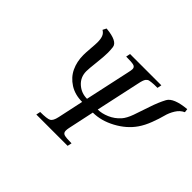

<svg xmlns="http://www.w3.org/2000/svg" viewBox="-138 -960 1218 1218"><g transform="rotate(45 471.0 -350.5)"><path d="M941.9 -676.8Q912.1 -663.6 893.1 -632.6Q874 -601.6 865.5 -567.9Q856.9 -534.2 839.1 -487.1Q821.3 -439.9 796.9 -404.8Q753.9 -342.8 679.2 -302.5Q604.5 -262.2 530.8 -262.2L493.2 -85.9Q490.2 -71.3 490.2 -60.1Q490.2 -40 506.8 -34.4Q523.4 -28.8 573.2 -28.8L566.9 0H286.1L292 -28.8Q353.5 -28.8 371.3 -38.3Q389.2 -47.9 397.9 -88.9L435.1 -262.2Q370.1 -262.2 322.8 -292.5Q275.4 -322.8 252.7 -370.8Q230 -418.9 230 -478Q230 -500.5 233.4 -541Q236.8 -581.5 236.8 -598.1Q236.8 -627.4 229.5 -646.7Q222.2 -666 203.1 -676.8Q203.6 -677.2 204.1 -678.7Q204.6 -680.2 206.3 -683.3Q208 -686.5 209.5 -689.5Q210.9 -692.4 212.4 -695.3Q213.9 -698.2 214.8 -699.7L215.8 -701.2Q321.8 -691.4 327.1 -646Q330.1 -622.1 330.1 -599.1Q330.1 -564 323 -502.7Q315.9 -441.4 315.9 -418.9Q315.9 -365.7 353.8 -331.8Q391.6 -297.9 442.9 -297.9L507.8 -597.2Q514.2 -625 514.2 -634.8Q514.2 -652.8 497.6 -658Q481 -663.1 429.2 -663.1L435.1 -691.9H715.8L710 -663.1Q691.4 -663.1 679.9 -662.8Q668.5 -662.6 657 -660.9Q645.5 -659.2 639.6 -658.2Q633.8 -657.2 627.7 -652.1Q621.6 -647 619.1 -643.6Q616.7 -640.1 613 -630.9Q609.4 -621.6 607.9 -614.7Q606.4 -607.9 603 -592.8L539.1 -297.9Q574.7 -297.9 615.2 -315.2Q655.8 -332.5 686 -366.2Q707 -390.1 723.4 -435.5Q739.7 -481 759.5 -541.3Q779.3 -601.6 803.2 -646Q827.6 -690.9 939 -701.2Q939 -701.7 939.7 -695.6Q940.4 -689.5 941.4 -683.1Z"/></g></svg>

Font: Linguistics Pro
Style: Italic
Weight: 400
Italic angle: -12°
Designer: Stefan Peev, Context Ltd
Foundry: Stefan Peev, Context Ltd
Version: Version 001.000